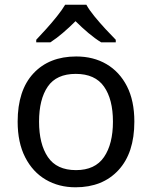

<svg xmlns="http://www.w3.org/2000/svg" viewBox="-20 -786 645 816"><path d="M551 -269Q551 -136 483.5 -63Q416 10 301 10Q230 10 174.5 -22.5Q119 -55 87 -117.5Q55 -180 55 -269Q55 -402 122 -474Q189 -546 304 -546Q377 -546 432.5 -513.5Q488 -481 519.5 -419.5Q551 -358 551 -269ZM146 -269Q146 -174 183.5 -118.5Q221 -63 303 -63Q384 -63 422 -118.5Q460 -174 460 -269Q460 -364 422 -418Q384 -472 302 -472Q220 -472 183 -418Q146 -364 146 -269ZM347 -766Q359 -744 381.5 -716.5Q404 -689 428.5 -662.5Q453 -636 472 -617V-606H410Q384 -622 356 -645.5Q328 -669 301 -696Q274 -669 247 -646Q220 -623 194 -606H134V-617Q153 -637 176.5 -663Q200 -689 222 -716.5Q244 -744 257 -766Z"/></svg>

Font: Noto Sans Anatolian Hieroglyphs
Style: Regular
Weight: 400
Designer: Monotype Design Team
Foundry: Monotype Imaging Inc.
Version: Version 2.001; ttfautohint (v1.8.4.7-5d5b)